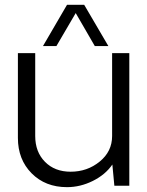

<svg xmlns="http://www.w3.org/2000/svg" viewBox="-20 -770 608 796"><path d="M213.9 -579.1H158.2L257.8 -750H329.1L429.2 -579.1H373L293.9 -715.8ZM516.1 -549.8V0H454.1L445.8 -87.9Q417 -45.9 365 -20Q313 5.9 257.8 5.9Q168 5.9 111.1 -51.5Q54.2 -108.9 54.2 -198.2V-549.8H126V-206.1Q126 -140.1 166.5 -99.1Q207 -58.1 272.9 -58.1Q341.8 -58.1 393.3 -100.1Q444.8 -142.1 444.8 -206.1V-549.8Z"/></svg>

Font: Oakes Grotesk
Style: Light
Weight: 300
Designer: Samuel Oakes
Foundry: Samuel Oakes
Version: Version 1.0 | wf-rip DC20170320